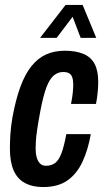

<svg xmlns="http://www.w3.org/2000/svg" viewBox="-20 -744 424 776"><path d="M154 12Q111 12 80.5 -4.5Q50 -21 35 -55.5Q20 -90 20 -144Q20 -170 22 -201Q24 -232 30 -268Q43 -340 62 -392Q81 -444 107 -476.5Q133 -509 166.5 -524Q200 -539 242 -539Q287 -539 317.5 -526Q348 -513 362.5 -485.5Q377 -458 377 -413Q377 -395 375 -372.5Q373 -350 368 -324H267Q272 -349 274 -368Q276 -387 276 -402Q276 -420 272 -431.5Q268 -443 259 -448Q250 -453 235 -453Q215 -453 198 -439.5Q181 -426 168 -392Q155 -358 143 -295Q134 -247 130 -218.5Q126 -190 125 -173.5Q124 -157 124 -144Q124 -123 128.5 -107.5Q133 -92 142 -83Q151 -74 166 -74Q188 -74 203 -85.5Q218 -97 228.5 -125Q239 -153 248 -202H347Q336 -139 313.5 -90.5Q291 -42 253 -15Q215 12 154 12ZM142 -591 245 -724H314L369 -591H306L259 -714H302L209 -591Z"/></svg>

Font: Archivo ExtraCondensed SemiBold
Style: Italic
Weight: 600
Width: 2
Italic angle: -10°
Designer: Hector Gatti
Foundry: Omnibus-Type
Version: Version 2.001